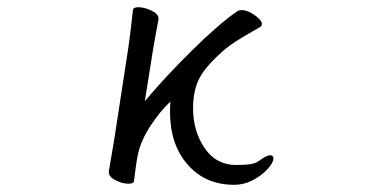

<svg xmlns="http://www.w3.org/2000/svg" viewBox="-20 -503 1040 533"><path d="M297 -115 336 -369Q342 -409 349 -475Q350 -483 364 -483Q381 -483 400.5 -473.5Q420 -464 420 -452V-449Q413 -414 404 -360L382 -222Q438 -289 513 -363Q588 -437 639 -472Q644 -475 651 -475Q667 -475 687 -461Q707 -447 707 -436Q707 -431 702 -428L671 -410Q632 -388 608 -369Q558 -327 537 -292Q516 -257 516 -202Q516 -139 548 -92Q580 -45 635 -45Q658 -45 673.5 -47Q689 -49 700 -57Q705 -61 714.5 -66.5Q724 -72 730 -72Q739 -72 739 -63Q739 -52 723.5 -34.5Q708 -17 683 -3.5Q658 10 630 10Q550 10 501 -46Q452 -102 452 -192Q452 -211 453 -221Q425 -195 398 -154Q371 -113 363 -75Q358 -52 352 -1Q351 7 337 7Q320 7 301 -2.5Q282 -12 282 -25V-27Z"/></svg>

Font: Fusion Kai T
Style: Regular
Weight: 400
Designer: Fontworks Inc.
Version: Version 24.134;May 13, 2024